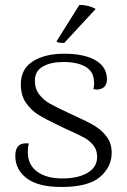

<svg xmlns="http://www.w3.org/2000/svg" viewBox="-20 -732 505 765"><path d="M41 -111Q41 -161 83 -161Q91 -161 95 -160Q90 -144 91 -122Q92 -74 129 -47.5Q166 -21 228 -21Q291 -21 329 -43.5Q367 -66 367 -107Q367 -134 352.5 -152.5Q338 -171 315.5 -183.5Q293 -196 254 -213L218 -230Q160 -258 132.5 -275Q105 -292 84 -321.5Q63 -351 63 -396Q63 -458 111.5 -488Q160 -518 235 -518Q316 -518 361 -491.5Q406 -465 406 -417Q406 -384 379 -377Q371 -375 366 -375Q362 -375 352 -377Q355 -388 355 -398Q355 -408 354 -412Q352 -448 320 -466.5Q288 -485 232 -485Q183 -485 151 -467Q119 -449 119 -411Q119 -378 136.5 -355.5Q154 -333 178 -319.5Q202 -306 251 -283L279 -270Q328 -248 356.5 -231Q385 -214 405 -187.5Q425 -161 425 -123Q425 -67 378.5 -27Q332 13 225 13Q132 13 86.5 -21.5Q41 -56 41 -111ZM236 -561H231Q209 -561 205 -567L296 -712Q312 -713 331.5 -708Q351 -703 361 -696Z"/></svg>

Font: Arima Madurai Light
Style: Regular
Weight: 300
Designer: Joana Correia and Natanael Gama
Foundry: NDISCOVER
Version: Version 1.020